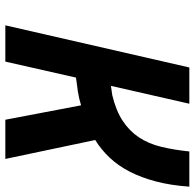

<svg xmlns="http://www.w3.org/2000/svg" viewBox="-25 -705 730 720"><g transform="rotate(90 340.0 -345.0)"><path d="M680 -690Q675 -620 660.5 -565Q646 -510 624 -467Q602 -424 572 -392Q542 -360 505 -337L576 0H429L375 -284Q349 -276 323 -272L271 -265L211 0H75L233 -690H369L302 -396L337 -401Q395 -415 433 -440Q471 -465 495 -501Q519 -537 530.5 -584.5Q542 -632 548 -690Z"/></g></svg>

Font: Panefresco 999wt
Style: Italic
Weight: 900
Version: Version 1.001